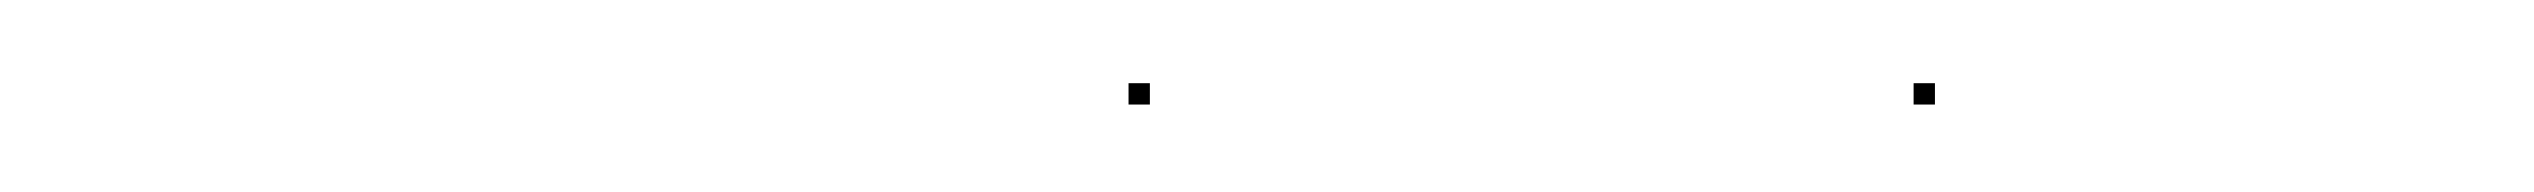

<svg xmlns="http://www.w3.org/2000/svg" viewBox="-20 -545 594 45"><path d="M428.5 -520.5H433.5V-525.5H428.5ZM244.5 -520.5H249.5V-525.5H244.5Z"/></svg>

Font: FRB American Cursive Just Endings
Style: Italic
Weight: 400
Italic angle: -25°
Version: Version 2.0;Modular Font Editor K font №1